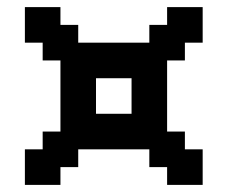

<svg xmlns="http://www.w3.org/2000/svg" viewBox="-20 -620 640 540"><path d="M50 -100H150V-150H200V-200H400V-150H450V-100H550V-200H500V-250H450V-450H500V-500H550V-600H450V-550H400V-500H200V-550H150V-600H50V-500H100V-450H150V-250H100V-200H50ZM350 -300H250V-400H350Z"/></svg>

Font: Matrix Sans Video
Style: Regular
Weight: 400
Designer: Brad Neil
Version: Version 1.100